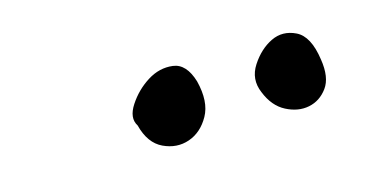

<svg xmlns="http://www.w3.org/2000/svg" viewBox="-29 -502 408 203"><g transform="rotate(-10 175.0 -400.5)"><path d="M182 -415Q190 -392 183 -376.5Q176 -361 162.5 -355Q149 -349 134 -354.5Q119 -360 112 -380Q105 -389 112.5 -403Q120 -417 132.5 -426.5Q145 -436 159.5 -435.5Q174 -435 182 -415ZM315 -415Q320 -395 313 -383.5Q306 -372 294 -368.5Q282 -365 268.5 -370.5Q255 -376 247 -392Q239 -407 247 -422Q255 -437 267.5 -444.5Q280 -452 294.5 -446.5Q309 -441 315 -415Z"/></g></svg>

Font: Liu Jian Mao Cao
Style: Regular
Weight: 400
Designer: ZhongQi
Foundry: ZhongQi
Version: Version 1.001